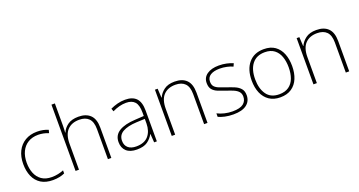

<svg xmlns="http://www.w3.org/2000/svg" viewBox="-43 -1410 3870 2069"><g transform="rotate(-20 1892.0 -375.0)"><path d="M302 10Q220 10 166 -24Q112 -58 85 -119.5Q58 -181 58 -262Q58 -346 89.5 -408.5Q121 -471 179 -505.5Q237 -540 316 -540Q353 -540 384.5 -533.5Q416 -527 443 -515L434 -480Q405 -492 374.5 -498Q344 -504 316 -504Q248 -504 199 -474Q150 -444 124 -389.5Q98 -335 98 -262Q98 -195 119.5 -141.5Q141 -88 186 -56.5Q231 -25 301 -25Q339 -25 374 -32.5Q409 -40 438 -52V-17Q413 -5 378.5 2.5Q344 10 302 10Z M602 -504Q602 -482 601 -464.5Q600 -447 599 -426H602Q620 -472 666 -505.5Q712 -539 790 -539Q877 -539 925 -492.5Q973 -446 973 -347V0H934V-345Q934 -428 896 -466.5Q858 -505 787 -505Q700 -505 651 -453.5Q602 -402 602 -297V0H563V-760H602Z M1325 -539Q1410 -539 1452.5 -494.5Q1495 -450 1495 -353V0H1464L1457 -98H1455Q1431 -52 1387.5 -21Q1344 10 1265 10Q1187 10 1145.5 -28Q1104 -66 1104 -133Q1104 -212 1169.5 -252.5Q1235 -293 1356 -299L1456 -305V-345Q1456 -431 1423 -467.5Q1390 -504 1324 -504Q1247 -504 1167 -464L1155 -498Q1193 -516 1236 -527.5Q1279 -539 1325 -539ZM1360 -268Q1258 -263 1201 -231Q1144 -199 1144 -133Q1144 -81 1177 -52.5Q1210 -24 1269 -24Q1363 -24 1409 -77.5Q1455 -131 1456 -219V-272Z M1893 -540Q1981 -540 2028.5 -493Q2076 -446 2076 -347V0H2037V-345Q2037 -428 1999 -466.5Q1961 -505 1890 -505Q1803 -505 1754 -453.5Q1705 -402 1705 -297V0H1666V-530H1697L1703 -426H1706Q1725 -471 1770.5 -505.5Q1816 -540 1893 -540Z M2575 -137Q2575 -68 2523.5 -29Q2472 10 2373 10Q2318 10 2274 0Q2230 -10 2201 -24V-64Q2239 -45 2283 -34.5Q2327 -24 2374 -24Q2460 -24 2498 -54Q2536 -84 2536 -135Q2536 -170 2516.5 -192Q2497 -214 2462 -229Q2427 -244 2382 -258Q2334 -274 2296 -289.5Q2258 -305 2236 -331.5Q2214 -358 2214 -406Q2214 -469 2264.5 -504.5Q2315 -540 2400 -540Q2447 -540 2488 -531Q2529 -522 2562 -508L2547 -474Q2518 -488 2478 -496.5Q2438 -505 2399 -505Q2330 -505 2291.5 -480.5Q2253 -456 2253 -407Q2253 -370 2272 -350Q2291 -330 2324 -317.5Q2357 -305 2400 -290Q2446 -275 2485.5 -258.5Q2525 -242 2550 -214Q2575 -186 2575 -137Z M3143 -265Q3143 -185 3117.5 -123Q3092 -61 3040 -25.5Q2988 10 2910 10Q2835 10 2783.5 -25Q2732 -60 2705.5 -122Q2679 -184 2679 -265Q2679 -392 2741.5 -466Q2804 -540 2915 -540Q2994 -540 3044 -504Q3094 -468 3118.5 -406Q3143 -344 3143 -265ZM2719 -265Q2719 -158 2766 -91.5Q2813 -25 2910 -25Q2977 -25 3020 -55.5Q3063 -86 3083 -140Q3103 -194 3103 -265Q3103 -333 3084 -387Q3065 -441 3023.5 -473Q2982 -505 2915 -505Q2820 -505 2769.5 -441.5Q2719 -378 2719 -265Z M3518 -540Q3606 -540 3653.5 -493Q3701 -446 3701 -347V0H3662V-345Q3662 -428 3624 -466.5Q3586 -505 3515 -505Q3428 -505 3379 -453.5Q3330 -402 3330 -297V0H3291V-530H3322L3328 -426H3331Q3350 -471 3395.5 -505.5Q3441 -540 3518 -540Z"/></g></svg>

Font: Noto Sans Kannada ExtraLight
Style: Regular
Weight: 200
Designer: Jelle Bosma - Monotype Design Team
Foundry: Monotype Imaging Inc.
Version: Version 2.005; ttfautohint (v1.8.4.7-5d5b)